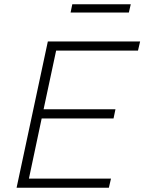

<svg xmlns="http://www.w3.org/2000/svg" viewBox="-20 -883 679 903"><path d="M58 0 205 -688H639L629 -645H244L185 -369H523L514 -326H176L116 -43H502L492 0ZM312 -824 320 -863H595L586 -824Z"/></svg>

Font: Saira ExtraLight
Style: Italic
Weight: 200
Italic angle: -12°
Designer: Hector Gatti with collaboration of the Omnibus-Type team
Foundry: Omnibus-Type
Version: Version 1.100; ttfautohint (v1.8.3)